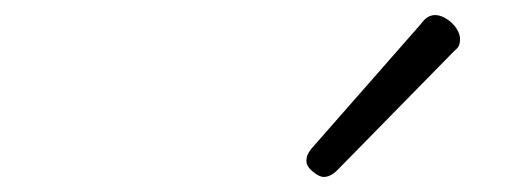

<svg xmlns="http://www.w3.org/2000/svg" viewBox="-20 -860 685 255"><path d="M410 -625Q404 -625 395.5 -632Q387 -639 387 -646Q387 -651 388.5 -654.5Q390 -658 394 -663L538 -827Q544 -835 548.5 -837.5Q553 -840 558 -840Q565 -840 573 -835Q581 -830 586 -822.5Q591 -815 591 -808Q591 -803 589.5 -799.5Q588 -796 583 -792L428 -634Q419 -625 410 -625Z"/></svg>

Font: Playwrite US Trad ExtraLight
Style: Regular
Weight: 250
Designer: Veronika Burian, José Scaglione
Foundry: TypeTogether
Version: Version 1.003